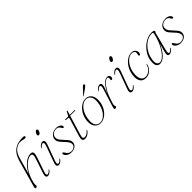

<svg xmlns="http://www.w3.org/2000/svg" viewBox="235 -1895 3080 3080"><g transform="rotate(-45 1775.0 -355.0)"><path d="M100 -138.5Q87.5 -99 83.5 -77.5Q79.5 -56 79.5 -43.5Q79.5 -34.5 81.2 -29.5Q83 -24.5 83 -17Q83 -6.5 73.5 0.5Q64 7.5 51.5 7.5Q39.5 7.5 37.5 -2.8Q35.5 -13 42 -37L167.5 -482.5Q202 -605.5 274.8 -661.8Q347.5 -718 473 -718Q496 -718 505.2 -712Q514.5 -706 514.5 -697.5Q514.5 -679.5 486 -679.5Q467.5 -679.5 445.8 -686.8Q424 -694 396 -694Q336 -694 283 -650.5Q230 -607 203.5 -510L128 -236Q166.5 -312 210.5 -358Q254.5 -404 297 -424.8Q339.5 -445.5 373.5 -445.5Q407.5 -445.5 419 -429.8Q430.5 -414 426 -385.2Q421.5 -356.5 408 -317L332 -94Q316 -47.5 320.5 -31Q325 -14.5 340 -14.5Q350.5 -14.5 364.2 -22.5Q378 -30.5 398 -53Q405.5 -60.5 409.5 -58.5Q413 -56.5 408.5 -48.5Q390 -21 368 -6.8Q346 7.5 325.5 7.5Q300.5 7.5 291.8 -14Q283 -35.5 298 -80.5L379.5 -322.5Q399.5 -381.5 391.8 -403Q384 -424.5 355 -424.5Q321 -424.5 272.8 -392.5Q224.5 -360.5 177.5 -296.8Q130.5 -233 100 -138.5Z M687 -558.5Q674 -558.5 668 -567.5Q662 -576.5 664.5 -588.5Q667.5 -606 682.2 -626.5Q697 -647 712.5 -647Q725 -647 731 -638Q737 -629 734 -616.5Q731.5 -597.5 716.8 -578Q702 -558.5 687 -558.5ZM578 -94Q561.5 -49 566 -32Q570.5 -15 586 -15Q596.5 -15 610.2 -23Q624 -31 644 -53Q651 -61 655 -59Q659 -56.5 654.5 -49Q636 -21 614 -7Q592 7 571.5 7Q547 7 537.2 -14.2Q527.5 -35.5 544 -80.5L637.5 -336Q656 -386.5 652 -405Q648 -423.5 631.5 -423.5Q621 -423.5 607.5 -415.2Q594 -407 574 -385.5Q566.5 -377.5 563 -379.5Q559 -381.5 563.5 -389.5Q582 -417.5 604 -431.5Q626 -445.5 646.5 -445.5Q671.5 -445.5 681 -424Q690.5 -402.5 672.5 -354Z M867 -6Q908.5 -6 935.2 -27Q962 -48 962 -80.5Q962 -102 947.5 -127.5Q933 -153 888 -199.5Q857.5 -231 841.5 -251.8Q825.5 -272.5 819.5 -289.8Q813.5 -307 813.5 -328Q813.5 -360 832 -386.8Q850.5 -413.5 882.8 -429.8Q915 -446 956.5 -446Q1005.5 -446 1033.5 -425Q1061.5 -404 1061.5 -380Q1061.5 -364 1045.5 -364Q1032.5 -364 1022.5 -384Q999 -433.5 950.5 -433.5Q902 -433.5 871.8 -407.5Q841.5 -381.5 841.5 -343Q841.5 -326 846.8 -310Q852 -294 867.5 -273Q883 -252 914 -220Q943.5 -189.5 959.8 -169Q976 -148.5 982.2 -132Q988.5 -115.5 988.5 -96.5Q988.5 -50.5 952 -21.5Q915.5 7.5 855.5 7.5Q824 7.5 797.5 -5Q771 -17.5 755 -36.2Q739 -55 739 -74.5Q739 -91 753 -91Q758 -91 764 -86.5Q770 -82 777 -69.5Q795.5 -35.5 818.5 -20.8Q841.5 -6 867 -6Z M1211.5 -418.5 1160.5 -425Q1153 -426 1153 -431.5Q1153 -438 1162 -438H1219.5Q1229.5 -438 1233 -444L1268.5 -511.5Q1272 -518 1278 -518Q1284 -518 1284 -511.5Q1284 -507.5 1280.5 -496L1262.5 -438H1372Q1380 -438 1380 -432.5Q1380 -425 1364.5 -425H1258.5L1160.5 -103Q1144 -48.5 1151.2 -32.2Q1158.5 -16 1182.5 -16Q1207 -16 1229.8 -29Q1252.5 -42 1278.5 -72Q1282.5 -77 1286.5 -76.5Q1290.5 -75.5 1289.5 -71Q1281.5 -53 1263.2 -35Q1245 -17 1220.2 -4.8Q1195.5 7.5 1168 7.5Q1131 7.5 1121.5 -16.2Q1112 -40 1126 -87L1218 -389.5Q1223 -405.5 1221.8 -411.2Q1220.5 -417 1211.5 -418.5Z M1636 -444.5Q1699.5 -440.5 1733.8 -384.2Q1768 -328 1751 -227Q1739 -160 1702.8 -106Q1666.5 -52 1616.5 -21.2Q1566.5 9.5 1513 7.5Q1473 6 1441.8 -18.5Q1410.5 -43 1396.8 -90Q1383 -137 1394.5 -206Q1407.5 -278 1444.8 -333.2Q1482 -388.5 1532.8 -418.5Q1583.5 -448.5 1636 -444.5ZM1519 -5Q1563 -3.5 1604.2 -32.5Q1645.5 -61.5 1675.8 -113.2Q1706 -165 1718 -231Q1736 -332.5 1709.2 -380.5Q1682.5 -428.5 1631 -432Q1586.5 -435.5 1544.2 -406.8Q1502 -378 1470.8 -325Q1439.5 -272 1427 -201.5Q1415 -132.5 1424.5 -89.5Q1434 -46.5 1459 -26.2Q1484 -6 1519 -5ZM1715 -591.5Q1730.5 -608 1741.8 -617.8Q1753 -627.5 1763.5 -626.5Q1772.5 -626 1775.5 -620Q1778.5 -614 1776 -606Q1773 -596.5 1763 -587.8Q1753 -579 1739.5 -569L1635.5 -495Q1630.5 -491.5 1628 -494Q1625.5 -496.5 1631 -502Z M1857.5 -379.5Q1854 -381.5 1858.5 -389.5Q1877 -417 1899 -431.2Q1921 -445.5 1941.5 -445.5Q1957.5 -445.5 1967.8 -436.5Q1978 -427.5 1978 -408.5Q1978 -382.5 1962.2 -340.5Q1946.5 -298.5 1928.5 -245.5Q1952 -300 1982.5 -345.5Q2013 -391 2047.2 -418.2Q2081.5 -445.5 2116 -445.5Q2141 -445.5 2153.2 -432.8Q2165.5 -420 2165.5 -399Q2165.5 -382 2157.8 -370.8Q2150 -359.5 2139 -359.5Q2123 -359.5 2123 -373.5Q2123 -381.5 2125.2 -388.8Q2127.5 -396 2127.5 -404.5Q2127.5 -431.5 2105.5 -431.5Q2078 -431.5 2040.2 -396.5Q2002.5 -361.5 1963.8 -293.8Q1925 -226 1895 -128Q1885.5 -98.5 1880 -80.2Q1874.5 -62 1874.5 -46.5Q1874.5 -35.5 1878.8 -29.8Q1883 -24 1883 -16Q1883 -7 1874 0.5Q1865 8 1852 8Q1837 8 1835.2 -5.2Q1833.5 -18.5 1844 -52.5L1933.5 -336.5Q1950 -387.5 1946.2 -405.5Q1942.5 -423.5 1926.5 -423.5Q1916 -423.5 1902.2 -415.5Q1888.5 -407.5 1869 -385.5Q1861.5 -377.5 1857.5 -379.5Z M2352 -558.5Q2339 -558.5 2333 -567.5Q2327 -576.5 2329.5 -588.5Q2332.5 -606 2347.2 -626.5Q2362 -647 2377.5 -647Q2390 -647 2396 -638Q2402 -629 2399 -616.5Q2396.5 -597.5 2381.8 -578Q2367 -558.5 2352 -558.5ZM2243 -94Q2226.5 -49 2231 -32Q2235.5 -15 2251 -15Q2261.5 -15 2275.2 -23Q2289 -31 2309 -53Q2316 -61 2320 -59Q2324 -56.5 2319.5 -49Q2301 -21 2279 -7Q2257 7 2236.5 7Q2212 7 2202.2 -14.2Q2192.5 -35.5 2209 -80.5L2302.5 -336Q2321 -386.5 2317 -405Q2313 -423.5 2296.5 -423.5Q2286 -423.5 2272.5 -415.2Q2259 -407 2239 -385.5Q2231.5 -377.5 2228 -379.5Q2224 -381.5 2228.5 -389.5Q2247 -417.5 2269 -431.5Q2291 -445.5 2311.5 -445.5Q2336.5 -445.5 2346 -424Q2355.5 -402.5 2337.5 -354Z M2661.5 -434.5Q2618.5 -434.5 2576.5 -402Q2534.5 -369.5 2503.8 -314.5Q2473 -259.5 2464 -191Q2452 -100.5 2478 -54.8Q2504 -9 2556.5 -9Q2599 -9 2642.5 -40Q2686 -71 2703.5 -134.5Q2706 -142.5 2710.5 -142.5Q2715.5 -142.5 2714.5 -135Q2709.5 -101 2687 -68Q2664.5 -35 2628.5 -13.2Q2592.5 8.5 2546.5 8.5Q2475 8.5 2445 -45Q2415 -98.5 2431 -194.5Q2442.5 -263 2478 -320.5Q2513.5 -378 2563.2 -412.5Q2613 -447 2667 -447Q2709.5 -447 2733.2 -423Q2757 -399 2757 -364.5Q2757 -342.5 2750 -331.5Q2743 -320.5 2732.5 -320.5Q2717 -320.5 2717 -338Q2717 -348 2721 -361Q2725 -374 2725 -386Q2725 -407 2708 -420.8Q2691 -434.5 2661.5 -434.5Z M3092 -101.5Q3078.5 -49.5 3081 -32Q3083.5 -14.5 3099 -14.5Q3110 -14.5 3123 -22.8Q3136 -31 3156 -53Q3163 -60.5 3167.5 -58.5Q3171 -56.5 3166.5 -48.5Q3148 -21 3125.5 -6.8Q3103 7.5 3082.5 7.5Q3066.5 7.5 3056.5 -1Q3046.5 -9.5 3046.5 -29.5Q3046.5 -42.5 3050.8 -63.5Q3055 -84.5 3065.5 -122.5Q3076 -160.5 3096 -224.5Q3047 -116.5 2987.8 -54.5Q2928.5 7.5 2868 7.5Q2827.5 7.5 2806.2 -26Q2785 -59.5 2796 -138.5Q2804 -199 2835.2 -254.2Q2866.5 -309.5 2912.8 -352.8Q2959 -396 3013.2 -421Q3067.5 -446 3121.5 -446Q3152.5 -446 3167 -438.8Q3181.5 -431.5 3181.5 -422Q3181.5 -414.5 3175.8 -408.8Q3170 -403 3168 -396.5ZM2826.5 -136.5Q2816.5 -69.5 2833.8 -40Q2851 -10.5 2883 -10.5Q2914.5 -10.5 2951.5 -39.2Q2988.5 -68 3024.8 -120.8Q3061 -173.5 3091.5 -245.2Q3122 -317 3141 -402.5Q3147 -431 3114.5 -431Q3064.5 -431 3016.8 -408Q2969 -385 2929.2 -344.2Q2889.5 -303.5 2862.5 -250Q2835.5 -196.5 2826.5 -136.5Z M3348.5 -6Q3390 -6 3416.8 -27Q3443.5 -48 3443.5 -80.5Q3443.5 -102 3429 -127.5Q3414.5 -153 3369.5 -199.5Q3339 -231 3323 -251.8Q3307 -272.5 3301 -289.8Q3295 -307 3295 -328Q3295 -360 3313.5 -386.8Q3332 -413.5 3364.2 -429.8Q3396.5 -446 3438 -446Q3487 -446 3515 -425Q3543 -404 3543 -380Q3543 -364 3527 -364Q3514 -364 3504 -384Q3480.5 -433.5 3432 -433.5Q3383.5 -433.5 3353.2 -407.5Q3323 -381.5 3323 -343Q3323 -326 3328.2 -310Q3333.5 -294 3349 -273Q3364.5 -252 3395.5 -220Q3425 -189.5 3441.2 -169Q3457.5 -148.5 3463.8 -132Q3470 -115.5 3470 -96.5Q3470 -50.5 3433.5 -21.5Q3397 7.5 3337 7.5Q3305.5 7.5 3279 -5Q3252.5 -17.5 3236.5 -36.2Q3220.5 -55 3220.5 -74.5Q3220.5 -91 3234.5 -91Q3239.5 -91 3245.5 -86.5Q3251.5 -82 3258.5 -69.5Q3277 -35.5 3300 -20.8Q3323 -6 3348.5 -6Z"/></g></svg>

Font: Fraunces 72pt S000 Thin
Style: Italic
Weight: 100
Italic angle: -16°
Version: Version 1.000; ttfautohint (v1.8.3)